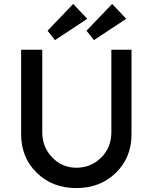

<svg xmlns="http://www.w3.org/2000/svg" viewBox="-20 -955 780 981"><path d="M88 -269V-701H196V-278Q196 -203 247 -150.5Q298 -98 370 -98Q445 -98 497 -150Q549 -202 549 -278V-701H652V-269Q652 -150 572 -72Q492 6 370 6Q248 6 168 -72Q88 -150 88 -269ZM223 -798 354 -935 426 -859 261 -750ZM422 -798 553 -935 625 -859 460 -750Z"/></svg>

Font: Easer Grotesk
Style: Regular
Weight: 400
Designer: Boardeaser, Bonnie Shaver-Troup, Thomas Jockin
Foundry: Lexend
Version: Version 1.008;Glyphs 3.1.2 (3151)